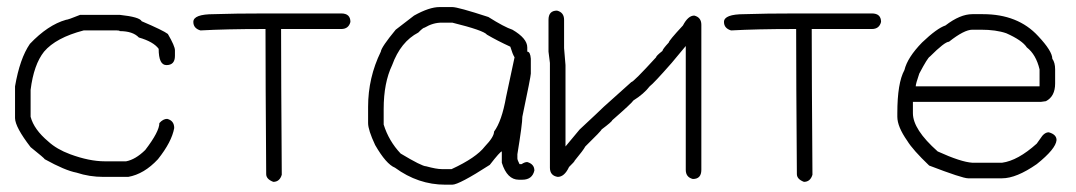

<svg xmlns="http://www.w3.org/2000/svg" viewBox="-20 -500 2970 530"><path d="M310.5 -459Q365.7 -453.1 371.1 -441.4Q430.7 -416 443.4 -406.2Q462.9 -372.6 462.9 -361.3V-345.7Q462.9 -320.3 439.5 -320.3Q418 -320.3 418 -365.2Q403.8 -384.8 363.3 -396.5Q346.7 -414.1 310.5 -414.1Q310.5 -416 302.7 -416H210.9Q134.3 -396 101.6 -357.4Q73.2 -321.8 64.5 -252V-177.7Q73.7 -142.6 113.3 -109.4Q136.7 -87.9 173.8 -74.2Q226.6 -54.7 269.5 -54.7H328.1Q354 -59.6 380.9 -85.9Q419.9 -136.7 419.9 -160.2Q430.2 -171.9 441.4 -171.9Q460.9 -167 460.9 -146.5Q454.1 -108.4 416 -60.5Q377.9 -19.5 334 -11.7H265.6Q226.6 -11.7 191.4 -23.4Q159.7 -29.3 103.5 -60.5Q103.5 -62.5 64.5 -93.8Q22 -148.9 21.5 -173.8V-261.7Q34.7 -338.4 62.5 -378.9Q112.3 -431.2 162.1 -445.3Q167.5 -445.3 201.2 -459Z M714.8 -462.9H921.9Q947.3 -462.9 947.3 -439.5Q942.4 -419.9 921.9 -419.9H755.9V-418Q755.9 -301.3 757.8 -17.6Q752 2 734.4 2Q714.8 -5.4 714.8 -19.5Q712.9 -283.2 712.9 -419.9H703.1Q605 -419.9 533.2 -416Q513.7 -421.9 513.7 -439.5Q513.7 -460.9 570.3 -460.9Q627.9 -462.9 714.8 -462.9Z M1193.4 -480.5H1228.5Q1244.1 -480.5 1328.1 -453.1Q1372.1 -425.3 1394.5 -418Q1435.5 -394 1435.5 -369.1V-357.4Q1443.8 -357.4 1445.3 -337.9V-296.9Q1445.3 -289.1 1421.9 -177.7Q1421.9 -157.7 1408.2 -74.2V-62.5Q1408.2 -58.6 1414.1 -46.9H1419.9Q1428.2 -52.7 1435.5 -52.7Q1455.1 -46.9 1455.1 -29.3Q1449.2 -3.9 1421.9 -3.9H1412.1Q1379.9 -3.9 1365.2 -50.8V-82Q1360.8 -82 1332 -44.9Q1247.1 9.8 1228.5 9.8H1209Q1134.3 9.8 1070.3 -37.1Q1045.9 -46.9 1015.6 -99.6Q996.1 -141.1 996.1 -160.2V-205.1Q996.1 -285.6 1031.2 -357.4Q1032.7 -370.1 1072.3 -418L1123 -457Q1165 -480.5 1193.4 -480.5ZM1039.1 -199.2V-156.2Q1053.2 -110.8 1085.9 -76.2Q1144.5 -41 1156.2 -41Q1184.6 -33.2 1199.2 -33.2H1226.6Q1294.4 -64.5 1318.4 -95.7Q1343.8 -122.1 1343.8 -136.7Q1365.2 -165.5 1377 -232.4L1400.4 -341.8Q1395 -350.1 1388.7 -371.1Q1352.5 -387.7 1324.2 -404.3Q1315.4 -416 1228.5 -437.5H1199.2Q1175.3 -437.5 1152.3 -423.8Q1147.9 -423.8 1134.8 -410.2Q1085.9 -384.8 1062.5 -320.3Q1039.1 -271.5 1039.1 -199.2Z M1517.6 -470.7Q1537.1 -465.8 1537.1 -445.3V-367.2Q1537.1 -364.3 1541 -320.3V-95.7L1580.1 -142.6Q1635.7 -194.3 1646.5 -205.1L1722.7 -273.4Q1728.5 -273.4 1791 -341.8Q1791 -345.7 1808.6 -359.4Q1808.6 -363.8 1826.2 -382.8Q1826.2 -387.7 1865.2 -429.7Q1879.4 -457 1896.5 -457Q1916 -452.1 1916 -431.6V-31.2Q1916 -5.9 1892.6 -5.9Q1873 -10.7 1873 -31.2V-373L1834 -326.2Q1784.7 -270 1773.4 -261.7Q1757.3 -240.7 1728.5 -222.7Q1724.6 -215.8 1669.9 -168Q1669.9 -164.6 1640.6 -142.6Q1640.6 -139.6 1595.7 -95.7Q1590.3 -85.4 1566.4 -56.6Q1566.4 -54.2 1550.8 -39.1Q1538.1 -11.7 1519.5 -11.7Q1498 -15.1 1498 -37.1V-326.2Q1494.1 -354.5 1494.1 -357.4V-445.3Q1494.1 -470.7 1517.6 -470.7Z M2179.7 -462.9H2386.7Q2412.1 -462.9 2412.1 -439.5Q2407.2 -419.9 2386.7 -419.9H2220.7V-418Q2220.7 -301.3 2222.7 -17.6Q2216.8 2 2199.2 2Q2179.7 -5.4 2179.7 -19.5Q2177.7 -283.2 2177.7 -419.9H2168Q2069.8 -419.9 1998 -416Q1978.5 -421.9 1978.5 -439.5Q1978.5 -460.9 2035.2 -460.9Q2092.8 -462.9 2179.7 -462.9Z M2664.1 -460.9H2693.4Q2790 -460.9 2845.7 -400.4Q2884.8 -358.9 2884.8 -337.9Q2892.6 -327.1 2892.6 -308.6V-269.5Q2892.6 -233.9 2867.2 -220.7L2853.5 -218.8H2500V-187.5Q2500 -142.6 2568.4 -82Q2632.8 -52.7 2664.1 -50.8H2746.1Q2789.6 -56.6 2841.8 -103.5L2851.6 -117.2Q2862.3 -134.8 2875 -134.8Q2896.5 -128.9 2896.5 -113.3Q2894.5 -88.9 2841.8 -46.9Q2785.6 -7.8 2746.1 -7.8H2652.3Q2636.7 -7.8 2544.9 -43Q2499.5 -86.4 2484.4 -111.3Q2457 -150.4 2457 -177.7V-187.5Q2457 -271 2476.6 -306.6Q2484.9 -341.3 2525.4 -382.8Q2566.4 -421.9 2589.8 -429.7Q2630.4 -460.9 2664.1 -460.9ZM2507.8 -261.7H2849.6V-308.6Q2839.8 -349.6 2814.5 -369.1Q2801.8 -388.7 2757.8 -408.2Q2729.5 -418 2687.5 -418H2664.1Q2641.6 -418 2599.6 -384.8Q2587.9 -384.8 2546.9 -343.8Q2541 -341.3 2517.6 -296.9Q2507.8 -268.6 2507.8 -261.7Z"/></svg>

Font: CEF Fonts CJK
Style: Regular
Weight: 400
Designer: PartyBoss (派对大魔王)
Version: Release 2.25